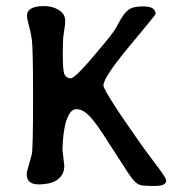

<svg xmlns="http://www.w3.org/2000/svg" viewBox="-20 -617 608 633"><path d="M108 -9Q68 -9 68 -43Q68 -50 74 -69L85 -109Q87 -120 88 -166Q89 -212 89 -294Q89 -376 88 -424Q87 -472 85 -486Q83 -500 80.5 -512Q78 -524 75 -534Q69 -554 69 -565Q69 -597 126 -597Q153 -597 174 -584Q195 -571 195 -548Q195 -537 192 -519L189 -498Q188 -491 187.5 -475Q187 -459 187 -434Q187 -383 193 -371Q199 -359 214 -359Q229 -359 314 -462Q330 -481 339.5 -493Q349 -505 355 -513.5Q361 -522 365 -530Q369 -538 375 -548Q389 -574 404 -585Q419 -596 452 -596Q493 -596 493 -571Q493 -568 407 -465Q321 -362 321 -335Q321 -330 331 -312.5Q341 -295 357 -270Q373 -245 393 -216Q413 -187 432.5 -159Q452 -131 469.5 -107.5Q487 -84 497 -71Q528 -30 528 -22Q528 -4 492 -4H477Q458 -4 446.5 -6Q435 -8 424.5 -18.5Q414 -29 400 -50.5Q386 -72 361 -111Q336 -150 318 -177.5Q300 -205 285 -223Q270 -241 257.5 -249Q245 -257 232 -257Q217 -257 207.5 -239.5Q198 -222 193.5 -199.5Q189 -177 187.5 -155Q186 -133 186 -123L192 -71Q192 -53 184.5 -41Q177 -29 165.5 -22Q154 -15 138.5 -12Q123 -9 108 -9Z"/></svg>

Font: Stylish
Style: Regular
Weight: 400
Version: Version 1.64